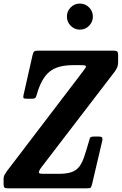

<svg xmlns="http://www.w3.org/2000/svg" viewBox="-66 -1026 664 1046"><path d="M-46.5 -21.5V-48.5Q-46.5 -65 -40.2 -75.2Q-34 -85.5 -27 -95.5L385.5 -636.5Q402.5 -658.5 402.5 -663.5Q402.5 -667.5 397.2 -669.2Q392 -671 373.5 -671H330.5Q246 -671 202.2 -634Q158.5 -597 134.5 -511Q131 -498 126.5 -493Q122 -488 107.5 -488H80Q65.5 -488 62.5 -492Q59.5 -496 62 -507.5L112 -728.5Q115 -741.5 120.5 -745.8Q126 -750 142 -750H553Q567.5 -750 572.5 -745.2Q577.5 -740.5 577.5 -728V-688Q577.5 -671.5 572.8 -659.8Q568 -648 559.5 -636.5L164.5 -121Q146 -98 146 -87.5Q146 -82 152 -80.5Q158 -79 180.5 -79H253.5Q296.5 -79 322.8 -88Q349 -97 364.8 -116.8Q380.5 -136.5 391.8 -169.5Q403 -202.5 417 -250.5Q421 -265.5 423.8 -273.8Q426.5 -282 445 -282H472Q489.5 -282 491.5 -274.8Q493.5 -267.5 490 -254.5L436 -24.5Q432 -8 428.5 -4Q425 0 405.5 0H-21Q-36.5 0 -41.5 -4.2Q-46.5 -8.5 -46.5 -21.5ZM369 -864.5Q340 -864.5 319.2 -885.5Q298.5 -906.5 298.5 -935.5Q298.5 -965 319.2 -985.8Q340 -1006.5 369 -1006.5Q398.5 -1006.5 419.2 -985.8Q440 -965 440 -935.5Q440 -906.5 419.2 -885.5Q398.5 -864.5 369 -864.5Z"/></svg>

Font: Besley* Condensed Semi
Style: Italic
Weight: 600
Width: 3
Italic angle: -13°
Designer: Owen Earl
Foundry: indestructible type*
Version: Version 3.000; ttfautohint (v1.8.3)